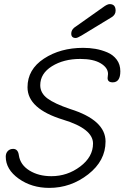

<svg xmlns="http://www.w3.org/2000/svg" viewBox="-20 -909 606 935"><path d="M349 -724Q327 -724 327 -745Q327 -762 341 -774L481 -873Q502 -889 514 -889Q543 -889 543 -857Q543 -838 525 -826L377 -736Q357 -724 349 -724ZM220 6Q134 6 71 -39Q8 -84 8 -146Q8 -163 18 -173.5Q28 -184 44 -184Q68 -184 72 -152Q79 -106 123.5 -78.5Q168 -51 230 -51Q308 -51 370.5 -98Q433 -145 433 -210Q433 -282 288 -326Q114 -379 114 -484Q114 -571 194 -623.5Q274 -676 385 -676Q416 -676 445 -671Q474 -666 502.5 -654Q531 -642 548.5 -618.5Q566 -595 566 -562Q566 -508 529 -508Q504 -508 504 -529Q504 -533 505 -539Q506 -545 506 -549Q506 -579 470.5 -600.5Q435 -622 371 -622Q290 -622 233 -586.5Q176 -551 176 -494Q176 -456 210.5 -430Q245 -404 322 -378Q494 -324 494 -220Q494 -126 409.5 -60Q325 6 220 6Z"/></svg>

Font: Comic Neue
Style: Italic
Weight: 400
Italic angle: -12°
Designer: Craig Rozynski
Foundry: Craig Rozynski
Version: Version 2.003